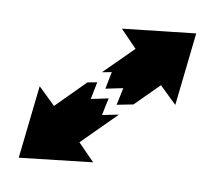

<svg xmlns="http://www.w3.org/2000/svg" viewBox="-87 -920 1174 1028"><g transform="rotate(10 500.0 -406.0)"><path d="M854.5 -419.9 898.4 -816.4 502 -772.5 592.8 -678.7 437.5 -524.4 450.2 -526.4 489.3 -534.2 481.4 -495.1 470.7 -440.4 525.4 -452.1 564.5 -460 556.6 -420.9 544.9 -366.2 599.6 -377 633.8 -383.8 760.7 -510.7ZM474.6 -41 383.8 -133.8 566.4 -316.4 516.6 -306.6 477.5 -298.8 485.4 -337.9 497.1 -392.6 442.4 -380.9 403.3 -373 411.1 -412.1 421.9 -466.8 370.1 -457 215.8 -301.8 122.1 -392.6 78.1 3.9Z"/></g></svg>

Font: Heydings Controls
Style: Regular
Weight: 400
Monospace: yes
Designer: Heydon Pickering
Version: Version 1.0